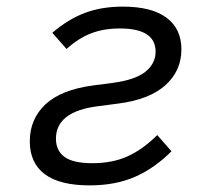

<svg xmlns="http://www.w3.org/2000/svg" viewBox="-20 -548 640 580"><path d="M70 -121Q70 -188 117 -232.5Q164 -277 262 -290L323 -298Q389 -307 419.5 -331.5Q450 -356 450 -392Q450 -462 342 -462Q293 -462 254.5 -447Q216 -432 181 -400L138 -449Q186 -490 236.5 -509Q287 -528 351 -528Q438 -528 483 -494.5Q528 -461 528 -399Q528 -334 479.5 -290.5Q431 -247 336 -235L275 -227Q212 -219 180.5 -194.5Q149 -170 149 -129Q149 -93 175 -74Q201 -55 259 -55Q320 -55 366 -76Q412 -97 455 -140L498 -91Q446 -39 387 -13.5Q328 12 251 12Q160 12 115 -22Q70 -56 70 -121Z"/></svg>

Font: iA Writer Mono V
Style: Regular
Weight: 400
Italic angle: -9.5°
Designer: Mike Abbink, Paul van der Laan, Pieter van Rosmalen
Foundry: Bold Monday
Version: Version 2.000